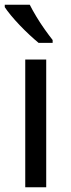

<svg xmlns="http://www.w3.org/2000/svg" viewBox="-21 -786 299 806"><path d="M173 0H85V-536H173ZM104 -766Q115 -744 131.5 -716.5Q148 -689 166.5 -663Q185 -637 200 -618V-606H141Q124 -620 103 -639.5Q82 -659 61.5 -680.5Q41 -702 24.5 -722Q8 -742 -1 -756V-766Z"/></svg>

Font: hingl115
Style: Book
Weight: 400
Designer: Jelle Bosma - Monotype Design Team
Foundry: Monotype Imaging Inc.
Version: Version 2.003